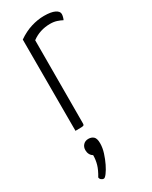

<svg xmlns="http://www.w3.org/2000/svg" viewBox="-198 -556 674 849"><g transform="rotate(-30 139.5 -132.0)"><path d="M59 0V-466Q92 -489 126 -499.5Q160 -510 192 -510Q228 -510 246.5 -501Q265 -492 265 -478Q265 -472 263 -464Q261 -456 258 -450Q247 -456 232 -461Q217 -466 198 -466Q172 -466 148.5 -458.5Q125 -451 105 -436L104 -12Q104 -6 102 -3.5Q100 -1 90.5 -0.5Q81 0 59 0ZM62 246Q56 246 50 241.5Q44 237 43 229Q60 201 66.5 178.5Q73 156 73 132Q64 127 59 117.5Q54 108 54 96Q54 80 64 69.5Q74 59 90 59Q106 59 116 68Q126 77 126 102Q126 125 118 150Q110 175 99.5 196.5Q89 218 78.5 232Q68 246 62 246Z"/></g></svg>

Font: Yanone Kaffeesatz Light
Style: Regular
Weight: 300
Designer: Yanone (Cyrillic: Daniel Pouzeot, Huerta Tipografica, and Cyreal)
Foundry: Yanone
Version: Version 2.003